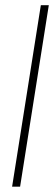

<svg xmlns="http://www.w3.org/2000/svg" viewBox="-20 -596 205 728"><path d="M25.9 111.8 134.8 -576.2H165L56.2 111.8Z"/></svg>

Font: Gawaa
Style: Italic
Weight: 400
Designer: T. Christopher White
Version: Version 1.0